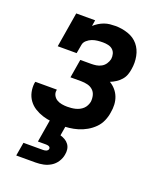

<svg xmlns="http://www.w3.org/2000/svg" viewBox="-140 -626 780 935"><g transform="rotate(20 250.0 -159.0)"><path d="M209 8Q185 8 161 5.5Q137 3 115 -4Q93 -11 73.5 -23Q54 -35 40.5 -53.5Q27 -72 22 -95Q17 -118 20 -142Q21 -144 21 -145.5Q21 -147 22 -149H133Q133 -148 133 -147.5Q133 -147 133 -146Q130 -132 136.5 -119.5Q143 -107 154.5 -100Q166 -93 180.5 -90.5Q195 -88 209 -88Q219 -88 229.5 -89Q240 -90 250.5 -92.5Q261 -95 271 -100Q281 -105 289 -112.5Q297 -120 302 -130Q307 -140 309 -150Q311 -167 307 -183Q303 -199 291.5 -209.5Q280 -220 264 -224Q248 -228 231 -228H175L191 -324H247Q260 -324 273.5 -326Q287 -328 299.5 -335Q312 -342 320 -354Q328 -366 331 -379Q333 -393 329.5 -406Q326 -419 316.5 -427.5Q307 -436 293.5 -439Q280 -442 266 -442Q252 -442 238 -440.5Q224 -439 210.5 -434Q197 -429 185 -418.5Q173 -408 171 -394L163 -349H65L95 -530H193L188 -499Q199 -509 212 -517Q225 -525 239 -530Q253 -535 267.5 -536.5Q282 -538 296 -538Q330 -538 362 -527Q394 -516 414 -492Q434 -468 440.5 -434.5Q447 -401 441 -367Q439 -352 433.5 -337Q428 -322 417 -309.5Q406 -297 392 -288Q378 -279 363 -273Q380 -263 393 -248Q406 -233 413 -214.5Q420 -196 421 -175.5Q422 -155 418 -134Q415 -112 405.5 -90Q396 -68 379 -51Q362 -34 341 -22Q320 -10 298 -3.5Q276 3 253.5 5.5Q231 8 209 8ZM57 220 69 150H169Q173 150 177.5 149.5Q182 149 186 147.5Q190 146 193.5 142.5Q197 139 197 135Q198 131 195.5 127.5Q193 124 189.5 122.5Q186 121 182 120.5Q178 120 174 120H133L153 0H235L226 54Q239 58 250.5 64.5Q262 71 270 82Q278 93 280 107Q282 121 279 135Q276 154 264.5 172Q253 190 235 201Q217 212 197 216Q177 220 157 220Z"/></g></svg>

Font: Iosevka Curly Slab Oblique
Style: Bold
Weight: 700
Italic angle: -9°
Monospace: yes
Designer: Belleve Invis
Foundry: Belleve Invis
Version: Version 11.1.0; ttfautohint (v1.8.3)